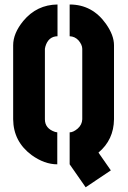

<svg xmlns="http://www.w3.org/2000/svg" viewBox="-20 -708 554 833"><path d="M37.1 -190.4V-511.7Q37.1 -563.5 81.1 -617.2Q139.6 -687.5 229.5 -688.5V-550.8Q189.5 -549.8 176.8 -505.9Q174.8 -499 174.8 -496.1V-190.4Q174.8 -150.4 218.8 -135.7Q225.6 -133.8 228.5 -133.8V4.9Q172.9 4.9 117.2 -35.2Q38.1 -93.8 37.1 -190.4ZM282.2 4.9V-133.8Q297.9 -133.8 317.4 -150.4Q335.9 -167 336.9 -190.4V-496.1Q336.9 -513.7 320.3 -533.2Q304.7 -549.8 282.2 -550.8V-688.5Q380.9 -688.5 440.4 -603.5Q474.6 -554.7 474.6 -511.7V-190.4Q473.6 -101.6 407.2 -45.9L460.9 31.2L351.6 104.5Z"/></svg>

Font: Post No Bills Colombo
Style: ExtraBold
Weight: 900
Designer: Kosala Senevirathne, Siva Puranthara, Lasantha Premarathna, Tharique Azeez
Foundry: Mooniak
Version: Version 1.220 ; ttfautohint (v1.5)